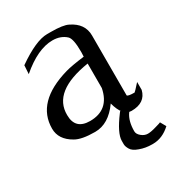

<svg xmlns="http://www.w3.org/2000/svg" viewBox="-175 -633 870 948"><g transform="rotate(-30 260.0 -159.5)"><path d="M345 194Q377 206 415 206H419Q474 206 520 163L502 131Q500 133 471 141Q441 150 423 150Q404 150 387 136Q370 122 370 106Q370 48 394 14L414 -14L359 -15L353 -7Q293 73 293 116Q293 123 293 135Q293 148 303 165Q313 183 345 194ZM338 -159Q316 -47 207 -47Q123 -47 123 -129Q121 -265 338 -299ZM244 -485Q291 -485 321 -457Q339 -439 339 -367Q339 -365 339 -362L338 -338Q265 -329 230 -319Q25 -260 25 -108Q25 -46 90 -9Q125 12 202 12Q279 12 338 -71Q360 12 409 12Q488 12 504 -53V-98Q469 -59 467 -59Q432 -59 426 -66V-408Q426 -477 355 -511Q328 -525 259 -525H237Q173 -525 63 -448L60 -399Q160 -485 244 -485Z"/></g></svg>

Font: Sawarabi Mincho
Style: Regular
Weight: 400
Version: Version 1.082; ttfautohint (v1.8.4.7-5d5b)